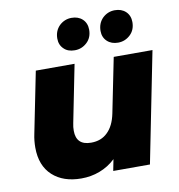

<svg xmlns="http://www.w3.org/2000/svg" viewBox="-85 -840 862 927"><g transform="rotate(-10 346.0 -377.0)"><path d="M495 -542H685L577 0H397L408 -56C385 -34 359 -18 330 -7C301 4 271 9 240 9C181 9 134 -7 99 -39C64 -71 46 -117 46 -176C46 -198 48 -220 53 -243L113 -542H303L247 -261C244 -248 243 -236 243 -224C243 -177 267 -153 316 -153C349 -153 376 -163 397 -184C418 -204 433 -234 441 -274ZM316 -606C294 -606 276 -612 263 -625C249 -638 242 -655 242 -676C242 -701 250 -722 267 -739C284 -755 304 -763 327 -763C348 -763 366 -757 380 -744C394 -731 401 -713 401 -692C401 -667 393 -646 376 -630C359 -614 339 -606 316 -606ZM528 -606C507 -606 489 -612 475 -625C461 -638 454 -655 454 -676C454 -701 462 -722 479 -739C496 -755 516 -763 539 -763C560 -763 578 -757 592 -744C606 -731 613 -713 613 -692C613 -667 605 -646 588 -630C571 -614 551 -606 528 -606Z"/></g></svg>

Font: My Font
Style: Italic
Weight: 500
Designer: Julieta Ulanovsky
Foundry: Julieta Ulanovsky
Version: ""